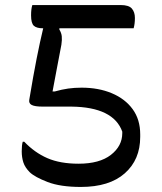

<svg xmlns="http://www.w3.org/2000/svg" viewBox="-20 -720 640 760"><path d="M108 -700H458Q490 -700 502 -686Q514 -672 514 -649Q514 -626 509 -608H215V-603Q223 -590 224.5 -576.5Q226 -563 223 -543Q214 -498 205 -448.5Q196 -399 188 -358H197Q225 -366 250 -369.5Q275 -373 303 -373Q370 -373 422.5 -351Q475 -329 505 -288Q535 -247 535 -188V-178Q535 -88 474 -34Q413 20 300 20Q219 20 168.5 0.5Q118 -19 98 -38Q79 -57 72.5 -77Q66 -97 66 -121Q66 -146 70 -159H76Q117 -116 167.5 -94Q218 -72 291 -72Q374 -72 419 -107Q464 -142 464 -193V-199Q429 -296 263 -298H149Q118 -298 105.5 -304.5Q93 -311 96 -326Q112 -422 125 -488Q138 -554 151 -608H150Q125 -608 114 -618Q103 -628 103 -659Q103 -685 108 -700Z"/></svg>

Font: Recursive Sn Csl St
Style: Regular
Weight: 400
Version: Version 1.079;hotconv 1.0.112;makeotfexe 2.5.65598; ttfautoh